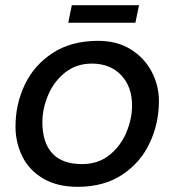

<svg xmlns="http://www.w3.org/2000/svg" viewBox="-20 -713 675 743"><path d="M40 0ZM281 10Q201 10 146.5 -22.5Q92 -55 66 -108.5Q40 -162 40 -223Q40 -310 76 -385.5Q112 -461 184 -508Q256 -555 360 -555Q433 -555 486 -522Q539 -489 567 -435.5Q595 -382 595 -322Q595 -236 559.5 -160Q524 -84 453 -37Q382 10 281 10ZM491 -305Q491 -377 449.5 -421.5Q408 -466 337 -467Q275 -467 231.5 -432Q188 -397 166 -344.5Q144 -292 144 -240Q144 -162 182 -120Q220 -78 298 -78Q360 -78 403.5 -113Q447 -148 469 -200.5Q491 -253 491 -305ZM244 -625H504L518 -693H258Z"/></svg>

Font: Cambay Devanagari
Style: Bold Italic
Weight: 700
Designer: Pooja Saxena
Foundry: Pooja Saxena
Version: Version 1.005;PS 001.005;hotconv 1.0.70;makeotf.lib2.5.58329